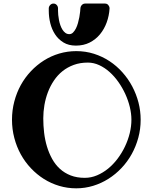

<svg xmlns="http://www.w3.org/2000/svg" viewBox="-20 -1005 838 1055"><path d="M702.1 -347.2Q702.1 -380.4 693.4 -416.7Q684.6 -453.1 668.7 -488Q652.8 -522.9 630.6 -554.4Q608.4 -585.9 581.8 -609.6Q555.2 -633.3 524.9 -647.2Q494.6 -661.1 462.9 -661.1Q419.9 -661.1 385.3 -648.4Q350.6 -635.7 323.5 -614Q296.4 -592.3 276.4 -562.5Q256.3 -532.7 243.4 -498.8Q230.5 -464.8 224.1 -428Q217.8 -391.1 217.8 -355Q217.8 -315.4 222.4 -275.9Q227.1 -236.3 238 -200Q249 -163.6 266.4 -132.1Q283.7 -100.6 309.1 -77.4Q334.5 -54.2 368.4 -41Q402.3 -27.8 445.8 -27.8Q480.5 -27.8 512.9 -41.5Q545.4 -55.2 574 -78.4Q602.5 -101.6 626.2 -133.1Q649.9 -164.6 666.7 -200Q683.6 -235.4 692.9 -273.2Q702.1 -311 702.1 -347.2ZM752.9 -347.2Q752.9 -295.9 740 -248.3Q727.1 -200.7 703.9 -158.7Q680.7 -116.7 647.9 -82Q615.2 -47.4 575.9 -22.5Q536.6 2.4 491.7 16.1Q446.8 29.8 398.9 29.8Q350.6 29.8 305.4 16.4Q260.3 2.9 221.2 -21.7Q182.1 -46.4 149.7 -80.8Q117.2 -115.2 94.2 -157Q71.3 -198.7 58.6 -247.1Q45.9 -295.4 45.9 -347.2Q45.9 -398.9 58.6 -447.3Q71.3 -495.6 94.2 -537.4Q117.2 -579.1 149.7 -613.5Q182.1 -647.9 221.2 -672.6Q260.3 -697.3 305.4 -710.7Q350.6 -724.1 398.9 -724.1Q450.2 -724.1 496.3 -709.5Q542.5 -694.8 581.8 -668.9Q621.1 -643.1 652.8 -607.4Q684.6 -571.8 706.8 -529.8Q729 -487.8 741 -441.4Q752.9 -395 752.9 -347.2ZM582 -958Q579.6 -918.5 566.2 -881.6Q552.7 -844.7 529.3 -816.4Q505.9 -788.1 472.7 -771.2Q439.5 -754.4 397 -754.4Q356.9 -754.4 328.6 -771.7Q300.3 -789.1 282.5 -816.4Q264.6 -843.8 256.3 -877.7Q248 -911.6 248 -945.3V-960.9Q249 -970.7 256.3 -978Q263.7 -985.4 273.9 -985.4Q284.7 -985.4 291.7 -977.5Q298.8 -969.7 298.8 -959V-957V-945.3Q298.8 -935.5 300 -922.6Q301.3 -909.7 304 -895.3Q306.6 -880.9 311.5 -866.9Q316.4 -853 323.2 -842Q330.1 -831.1 339.4 -824.2Q348.6 -817.4 360.8 -817.4Q372.6 -817.4 381.3 -826.2Q390.1 -835 397 -848.4Q403.8 -861.8 408.4 -878.4Q413.1 -895 416 -910.9Q418.9 -926.8 420.2 -939.9Q421.4 -953.1 421.9 -960Q422.9 -970.7 430.2 -978Q437.5 -985.4 448.2 -985.4H557.1Q568.4 -985.4 575.2 -977.1Q582 -968.8 582 -959Z"/></svg>

Font: Ribeye
Style: Regular
Weight: 400
Designer: Astigmatic (AOETI)
Foundry: Astigmatic (AOETI)
Version: Version 1.000